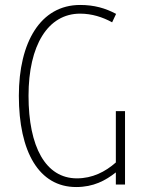

<svg xmlns="http://www.w3.org/2000/svg" viewBox="-20 -744 587 774"><path d="M287 10C357 10 405 -16 447 -49V0H484V-296H447V-89C404 -51 352 -25 290 -25C164 -25 95 -152 95 -358C95 -561 173 -689 303 -689C350 -689 394 -675 432 -654L448 -688C405 -711 360 -724 303 -724C143 -724 56 -573 56 -358C56 -132 137 10 287 10Z"/></svg>

Font: Noto Sans Georgian Condensed ExtraLight
Style: Regular
Weight: 200
Width: 3
Designer: Monotype Design Team, Akaki Razmadze
Foundry: Google LLC
Version: Version 2.005